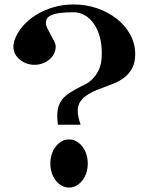

<svg xmlns="http://www.w3.org/2000/svg" viewBox="-20 -834 650 862"><path d="M437 -594Q437 -636 427.5 -670Q418 -704 400.5 -728.5Q383 -753 360 -766Q337 -779 310 -779Q271 -779 247 -775.5Q223 -772 209.5 -765.5Q196 -759 191 -750.5Q186 -742 186 -732Q186 -720 193 -706Q200 -692 208 -677.5Q216 -663 223 -649.5Q230 -636 230 -626Q230 -608 222.5 -593Q215 -578 202 -567Q189 -556 171.5 -549.5Q154 -543 135 -543Q115 -543 98 -549.5Q81 -556 68 -567Q55 -578 47.5 -593Q40 -608 40 -626Q40 -633 43 -644H42Q53 -681 78.5 -712Q104 -743 139.5 -765.5Q175 -788 218.5 -801Q262 -814 310 -814Q367 -814 417 -796.5Q467 -779 505 -749Q543 -719 565 -678Q587 -637 587 -591Q587 -552 573 -527Q559 -502 537.5 -485.5Q516 -469 489 -458.5Q462 -448 436 -438Q416 -431 397 -422Q378 -413 363 -401.5Q348 -390 338.5 -374.5Q329 -359 329 -338Q329 -310 342 -274H240Q237 -295 237 -313Q237 -342 245 -362Q253 -382 266 -395.5Q279 -409 294 -418Q309 -427 323 -435Q339 -444 359 -453.5Q379 -463 396 -480Q413 -497 425 -523.5Q437 -550 437 -594ZM290 -208Q308 -208 323 -199.5Q338 -191 349.5 -176.5Q361 -162 367.5 -142Q374 -122 374 -100Q374 -77 367.5 -57.5Q361 -38 349.5 -23.5Q338 -9 323 -0.5Q308 8 290 8Q272 8 257 -0.5Q242 -9 230.5 -23.5Q219 -38 212.5 -57.5Q206 -77 206 -100Q206 -122 212.5 -142Q219 -162 230.5 -176.5Q242 -191 257 -199.5Q272 -208 290 -208Z"/></svg>

Font: CatShop
Style: Regular
Weight: 400
Designer: Peter Wiegel
Foundry: Peter Wiegel
Version: Version 1.000 2009 initial release